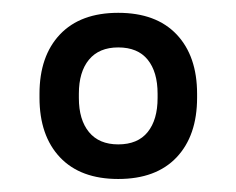

<svg xmlns="http://www.w3.org/2000/svg" viewBox="-20 -671 367 298"><path d="M163.5 -393.2Q104.9 -393.2 73.1 -426.8Q41.3 -460.5 41.3 -519.4V-525.4Q41.3 -584 73.1 -617.6Q104.9 -651.1 163.5 -651.1Q222.3 -651.1 254.1 -617.6Q285.9 -584 285.9 -525.4V-519.4Q285.9 -460.5 254.1 -426.8Q222.3 -393.2 163.5 -393.2ZM163.5 -446.9Q193.8 -446.9 209.2 -466Q224.6 -485.1 224.6 -518.9V-525.5Q224.6 -559.4 209.2 -578.4Q193.8 -597.4 163.5 -597.4Q133.8 -597.4 118.1 -578.4Q102.4 -559.4 102.4 -525.5V-518.9Q102.4 -485.1 118.1 -466Q133.8 -446.9 163.5 -446.9Z"/></svg>

Font: Anek Gujarati Medium
Style: Regular
Weight: 500
Designer: Mrunmayee Ghaisas (Gujarati), Yesha Goshar (Latin)
Foundry: Ek Type
Version: Version 1.003